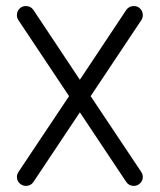

<svg xmlns="http://www.w3.org/2000/svg" viewBox="-20 -608 522 628"><path d="M434.1 -583.5Q447.1 -574.1 447.1 -558.8Q447.1 -549.4 442.4 -542.4L276.5 -293.5L441.8 -45.9Q447.1 -37.6 447.1 -29.4Q447.1 -13.5 433.5 -4.7Q426.5 0 417.1 0Q401.8 0 392.9 -12.9L241.2 -240.6L89.4 -12.9Q80.6 0 65.3 0Q55.9 0 48.8 -4.7Q35.3 -13.5 35.3 -29.4Q35.3 -37.6 40.6 -45.9L205.9 -293.5L40 -542.4Q35.3 -549.4 35.3 -558.8Q35.3 -574.1 48.2 -583.5Q55.3 -588.2 64.7 -588.2Q80.6 -588.2 89.4 -575.3L241.2 -347.1L392.9 -575.3Q401.8 -588.2 417.6 -588.2Q427.1 -588.2 434.1 -583.5Z"/></svg>

Font: OpenGost Type B TT
Style: Regular
Weight: 400
Version: Version 0.3